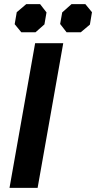

<svg xmlns="http://www.w3.org/2000/svg" viewBox="-20 -909 465 929"><path d="M150 -700H286L162 0H26ZM51 -792 61 -850 107 -889H174L205 -849L195 -791L152 -753H83ZM271 -793 281 -849 326 -889H393L425 -850L415 -790L371 -753H302Z"/></svg>

Font: Chakra Petch
Style: Bold Italic
Weight: 700
Italic angle: -10°
Designer: Katatrad Aksorn Co.,Ltd.
Foundry: Cadson Demak Co.,Ltd.
Version: Version 1.000; ttfautohint (v1.6)